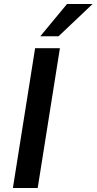

<svg xmlns="http://www.w3.org/2000/svg" viewBox="-20 -948 487 968"><path d="M45 0 157 -705H282L170 0ZM183 -765 318 -928H447L275 -765Z"/></svg>

Font: Nunito Sans 7pt Condensed
Style: Bold Italic
Weight: 700
Width: 3
Italic angle: -9°
Designer: Vernon Adams
Foundry: Vernon Adams
Version: Version 3.101;gftools[0.9.27]